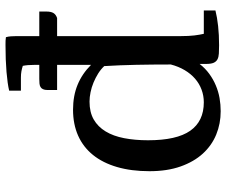

<svg xmlns="http://www.w3.org/2000/svg" viewBox="-82 -724 818 694"><g transform="rotate(-90 327.0 -377.0)"><path d="M348.6 -579.6V-613.8Q348.6 -624.5 351.6 -630.6Q354.5 -636.7 359.6 -639.6Q364.7 -642.6 372.1 -643.3Q379.4 -644 388.7 -644H439.5V-661.1Q439.5 -686.5 436 -703.6Q426.8 -706.5 416.7 -708.5Q406.7 -710.4 393.6 -710.4H346.2V-752.9Q371.1 -758.8 414.1 -762.5Q457 -766.1 511.7 -766.1Q520 -766.1 527.1 -765.9Q534.2 -765.6 539.6 -764.6Q542 -756.3 542.7 -746.6Q543.5 -736.8 543.5 -725.6V-644H632.3V-618.7Q632.3 -602.1 627 -593Q621.6 -584 608.9 -579.6H543.5V-131.3Q543.5 -103.5 545.9 -83.7Q548.3 -64 551.8 -49.3H636.2V-7.3Q611.3 -1 579.8 2.4Q548.3 5.9 510.3 5.9Q493.2 5.9 480.5 5.1Q467.8 4.4 459.5 0Q451.2 -4.4 447 -13.9Q442.9 -23.4 442.9 -41V-64.5Q426.8 -43.9 407 -29.5Q387.2 -15.1 365.2 -5.9Q343.3 3.4 319.6 7.6Q295.9 11.7 272 11.7Q227.1 11.7 187.7 -4.4Q148.4 -20.5 118.9 -52.7Q89.4 -85 72.3 -133.3Q55.2 -181.6 55.2 -245.6Q55.2 -311.5 70.3 -363Q85.4 -414.6 114 -450Q142.6 -485.4 183.8 -503.7Q225.1 -522 277.3 -522Q327.6 -522 367.4 -505.6Q407.2 -489.3 439.5 -457V-579.6ZM440.9 -168.5Q440.9 -234.9 439.7 -293.9Q438.5 -353 435.1 -409.2Q423.8 -421.4 408.2 -431.2Q392.6 -440.9 375.5 -448Q358.4 -455.1 340.6 -458.7Q322.8 -462.4 306.6 -462.4Q268.6 -462.4 242.2 -447.3Q215.8 -432.1 199 -404.3Q182.1 -376.5 174.6 -337.4Q167 -298.3 167 -251Q167 -147.5 201.4 -98.4Q235.8 -49.3 304.2 -49.3Q328.1 -49.3 349.9 -57.4Q371.6 -65.4 389.4 -80.8Q407.2 -96.2 420.4 -118.4Q433.6 -140.6 440.9 -168.5Z"/></g></svg>

Font: Tienne
Style: Regular
Weight: 400
Designer: vernon adams
Foundry: vernon adams
Version: Version 1.001